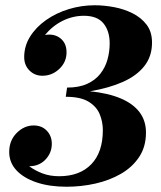

<svg xmlns="http://www.w3.org/2000/svg" viewBox="-20 -700 611 730"><path d="M322 -353Q391 -346 438.5 -326Q486 -306 510.5 -273.5Q535 -241 535 -196Q535 -142 509 -103Q483 -64 439.5 -39Q396 -14 342.5 -2Q289 10 233 10Q168 10 119 -6.5Q70 -23 42.5 -52.5Q15 -82 15 -122Q15 -166 43.5 -194.5Q72 -223 108 -223Q139 -223 158 -203Q177 -183 177 -153Q177 -119 153 -93.5Q129 -68 91 -68Q114 -51 142 -40.5Q170 -30 205 -30Q283 -30 327 -75.5Q371 -121 371 -205Q371 -237 359 -266Q347 -295 316.5 -313.5Q286 -332 230 -332L235 -367Q280 -367 311 -381Q342 -395 361 -419Q380 -443 388.5 -473Q397 -503 397 -535Q397 -582 373.5 -611Q350 -640 299 -640Q257 -640 218.5 -621Q180 -602 151 -567Q186 -573 209.5 -554.5Q233 -536 233 -501Q233 -464 205.5 -438Q178 -412 141 -412Q112 -412 92 -432Q72 -452 72 -483Q72 -525 94.5 -561Q117 -597 155.5 -624Q194 -651 242 -665.5Q290 -680 340 -680Q375 -680 413 -673Q451 -666 484 -649.5Q517 -633 537.5 -606Q558 -579 558 -538Q558 -486 529 -449Q500 -412 447 -388.5Q394 -365 322 -353Z"/></svg>

Font: Brygada 1918
Style: Italic
Weight: 400
Italic angle: -8°
Designer: Mateusz Machalski | Borys Kosmynka | Przemek Hoffer
Foundry: NIEPODLEGLA 2018
Version: Version 3.006